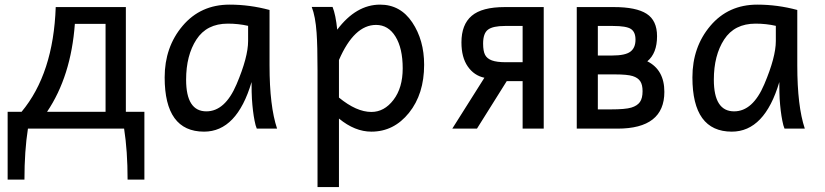

<svg xmlns="http://www.w3.org/2000/svg" viewBox="-20 -542 3478 809"><path d="M424.8 -70.8V-441.4H295.4Q279.3 -220.7 178.2 -70.8ZM70.8 -70.8Q205.1 -231.9 214.8 -512.2H510.3V-70.8H588.4V214.8H517.6Q517.6 93.8 502.9 0H97.7Q83 93.8 83 214.8H12.2V-70.8Z M849.6 -72.8Q928.2 -72.8 976.8 -187Q1025.4 -301.3 1025.4 -369.1V-433.1Q984.9 -442.4 939.9 -442.4Q851.1 -442.4 807.6 -375.5Q764.2 -308.6 764.2 -206.1Q764.2 -72.8 849.6 -72.8ZM839.8 12.7Q673.8 12.7 673.8 -215.8Q673.8 -343.8 749.5 -433.1Q825.2 -522.5 947.3 -522.5Q1032.2 -522.5 1115.7 -500V-266.1Q1115.7 -94.7 1147.5 0H1062Q1056.6 -12.2 1052.7 -33.2Q1044.9 -72.3 1041.5 -125.5Q1040 -149.4 1040 -196.3Q978 12.7 839.8 12.7Z M1544.9 -70.3Q1599.1 -70.3 1637.9 -121.1Q1676.8 -171.9 1676.8 -253.9Q1676.8 -338.4 1646.5 -387.7Q1616.2 -437 1564.5 -437Q1472.2 -437 1408.2 -289.1V-130.9Q1481.9 -70.3 1544.9 -70.3ZM1408.2 246.1H1317.9V-243.7Q1317.9 -350.1 1314 -403.8Q1309.1 -473.1 1293.5 -512.7H1381.3Q1394.5 -480 1400.9 -417Q1480.5 -522.5 1581.5 -522.5Q1667 -522.5 1717 -447.8Q1767.1 -373 1767.1 -269Q1767.1 -146 1703.4 -66.7Q1639.6 12.7 1544.9 12.7Q1475.1 12.7 1408.2 -42.5Z M1885.7 0 2021 -214.4Q1977.5 -223.6 1950.9 -262Q1924.3 -300.3 1924.3 -363.3Q1924.3 -438.5 1967.5 -475.3Q2010.7 -512.2 2106.9 -512.2H2271V0H2182.1V-200.2H2115.2L1989.7 0ZM2111.8 -279.8H2182.1V-432.6H2107.4Q2057.1 -432.6 2036.4 -417.2Q2015.6 -401.9 2015.6 -358.4Q2015.6 -326.7 2023.9 -310.8Q2032.2 -294.9 2052.7 -287.4Q2073.2 -279.8 2111.8 -279.8Z M2581.5 0H2410.2V-512.2H2566.9Q2660.6 -512.2 2704.6 -483.9Q2748.5 -455.6 2748.5 -389.6Q2748.5 -317.4 2707.5 -283.7Q2779.3 -247.6 2779.3 -154.8Q2779.3 0 2581.5 0ZM2559.6 -308.1Q2614.3 -308.1 2636 -324.2Q2657.7 -340.3 2657.7 -375Q2657.7 -407.2 2638.4 -419.9Q2619.1 -432.6 2563 -432.6H2499V-308.1ZM2554.2 -81.1Q2614.7 -81.1 2639.9 -88.6Q2665 -96.2 2676.3 -112.1Q2687.5 -127.9 2687.5 -157.7Q2687.5 -185.1 2677.7 -199.7Q2668 -214.4 2646 -221.4Q2624 -228.5 2570.8 -228.5H2499V-81.1Z M3073.2 -72.8Q3151.9 -72.8 3200.4 -187Q3249 -301.3 3249 -369.1V-433.1Q3208.5 -442.4 3163.6 -442.4Q3074.7 -442.4 3031.2 -375.5Q2987.8 -308.6 2987.8 -206.1Q2987.8 -72.8 3073.2 -72.8ZM3063.5 12.7Q2897.5 12.7 2897.5 -215.8Q2897.5 -343.8 2973.1 -433.1Q3048.8 -522.5 3170.9 -522.5Q3255.9 -522.5 3339.4 -500V-266.1Q3339.4 -94.7 3371.1 0H3285.6Q3280.3 -12.2 3276.4 -33.2Q3268.6 -72.3 3265.1 -125.5Q3263.7 -149.4 3263.7 -196.3Q3201.7 12.7 3063.5 12.7Z"/></svg>

Font: Cadman
Style: Regular
Weight: 400
Designer: Paul James MIller
Foundry: High-Logic / Made with FontCreator
Version: Version 2.114;March 28, 2021;FontCreator 13.0.0.2683 64-bit